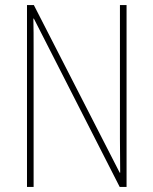

<svg xmlns="http://www.w3.org/2000/svg" viewBox="-20 -734 602 754"><path d="M477 0V-714H451V-190C451 -156 452 -103 452 -56H450L113 -714H86V0H112V-534C112 -589 112 -625 111 -661H113L450 0Z"/></svg>

Font: Noto Sans Ethiopic Condensed Thin
Style: Regular
Weight: 100
Width: 3
Designer: Monotype Design Team
Foundry: Monotype Imaging Inc.
Version: Version 2.102